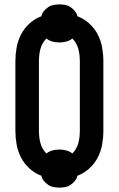

<svg xmlns="http://www.w3.org/2000/svg" viewBox="-20 -804 540 873"><path d="M250 49Q237 49 223.5 46.5Q210 44 199 36.5Q188 29 179.5 18.5Q171 8 168 -5Q138 -16 114 -38Q90 -60 75.5 -88Q61 -116 55.5 -147.5Q50 -179 50 -210V-525Q50 -556 55.5 -587.5Q61 -619 75.5 -647Q90 -675 114 -697Q138 -719 168 -730Q171 -743 179.5 -753.5Q188 -764 199 -771.5Q210 -779 223.5 -781.5Q237 -784 250 -784Q263 -784 276.5 -781.5Q290 -779 301 -771.5Q312 -764 320.5 -753.5Q329 -743 332 -730Q362 -719 386 -697Q410 -675 424.5 -647Q439 -619 444.5 -587.5Q450 -556 450 -525V-210Q450 -179 444.5 -147.5Q439 -116 424.5 -88Q410 -60 386 -38Q362 -16 332 -5Q329 8 320.5 18.5Q312 29 301 36.5Q290 44 276.5 46.5Q263 49 250 49ZM309 -106Q319 -116 326 -128.5Q333 -141 336.5 -154.5Q340 -168 341.5 -182Q343 -196 343 -210V-525Q343 -539 341.5 -553Q340 -567 336.5 -580.5Q333 -594 326 -606.5Q319 -619 309 -629Q297 -619 281.5 -615Q266 -611 250 -611Q234 -611 218.5 -615Q203 -619 191 -629Q181 -619 174 -606.5Q167 -594 163.5 -580.5Q160 -567 158.5 -553Q157 -539 157 -525V-210Q157 -196 158.5 -182Q160 -168 163.5 -154.5Q167 -141 174 -128.5Q181 -116 191 -106Q203 -116 218.5 -120Q234 -124 250 -124Q266 -124 281.5 -120Q297 -116 309 -106Z"/></svg>

Font: Iosevka Curly Extrabold
Style: Regular
Weight: 800
Monospace: yes
Designer: Belleve Invis
Foundry: Belleve Invis
Version: Version 22.1.2; ttfautohint (v1.8.4)